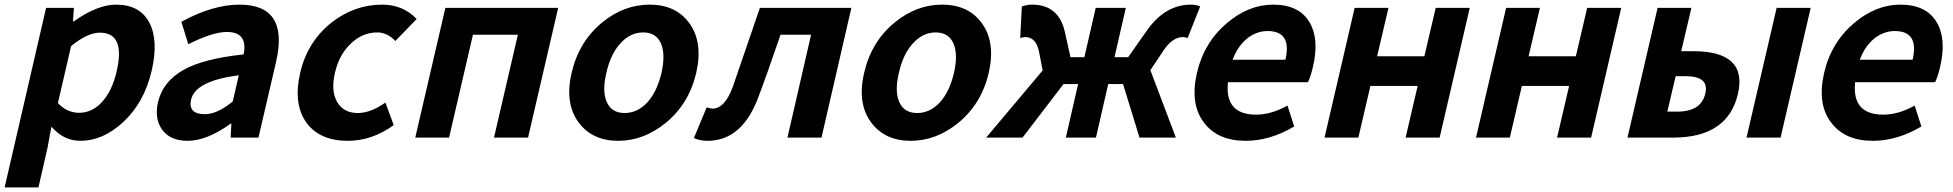

<svg xmlns="http://www.w3.org/2000/svg" viewBox="-31 -594 8433 829"><path d="M168 -560H288L284 -502H288Q390 -574 470 -574Q573 -574 614 -496Q654 -419 624 -289Q592 -151 500 -66Q413 14 316 14Q244 14 191 -47L174 45L135 215H-11ZM407 -151Q453 -199 473 -287Q511 -453 400 -453Q347 -453 276 -395L219 -149Q258 -107 311 -107Q365 -107 407 -151Z M670 -33Q635 -80 651 -152Q672 -242 761 -292Q848 -341 1021 -359Q1040 -456 949 -456Q887 -456 782 -403L752 -500Q888 -574 1003 -574Q1218 -574 1161 -327L1085 0H965L968 -60H965Q862 14 779 14Q705 14 670 -33ZM974 -156 1000 -269Q813 -245 794 -164Q780 -101 854 -101Q907 -101 974 -156Z M1293 -63Q1234 -144 1265 -279Q1296 -414 1401 -497Q1500 -574 1619 -574Q1709 -574 1768 -512L1676 -417Q1641 -454 1598 -454Q1534 -454 1484 -406Q1433 -358 1415 -279Q1397 -201 1425 -153Q1453 -106 1514 -106Q1569 -106 1633 -151L1669 -54Q1576 14 1470 14Q1351 14 1293 -63Z M1892 -560H2379L2249 0H2102L2205 -444H2011L1908 0H1762Z M2469 -63Q2406 -146 2437 -279Q2468 -414 2569 -497Q2663 -574 2774 -574Q2885 -574 2943 -497Q3006 -414 2975 -279Q2944 -146 2843 -63Q2748 14 2638 14Q2528 14 2469 -63ZM2765 -153Q2806 -199 2825 -279Q2843 -360 2823 -406Q2802 -454 2746 -454Q2690 -454 2647 -406Q2605 -360 2587 -279Q2568 -199 2589 -153Q2610 -106 2666 -106Q2722 -106 2765 -153Z M2965 2 3020 -130Q3039 -125 3046 -125Q3098 -125 3133 -219L3250 -560H3645L3516 0H3369L3471 -444H3339Q3276 -260 3245 -179Q3175 14 3024 14Q2991 14 2965 2Z M3732 -63Q3669 -146 3700 -279Q3731 -414 3832 -497Q3926 -574 4037 -574Q4148 -574 4206 -497Q4269 -414 4238 -279Q4207 -146 4106 -63Q4011 14 3901 14Q3791 14 3732 -63ZM4028 -153Q4069 -199 4088 -279Q4106 -360 4086 -406Q4065 -454 4009 -454Q3953 -454 3910 -406Q3868 -360 3850 -279Q3831 -199 3852 -153Q3873 -106 3929 -106Q3985 -106 4028 -153Z M5046 0H4889L4818 -231H4754L4701 0H4571L4624 -231H4561L4384 0H4227L4471 -290L4455 -372Q4442 -434 4395 -434Q4389 -434 4374 -430L4381 -566Q4404 -574 4425 -574Q4541 -574 4567 -455L4591 -347H4651L4700 -560H4830L4781 -347H4840L4916 -455Q4996 -574 5111 -574Q5134 -574 5151 -566L5097 -430Q5084 -434 5077 -434Q5030 -434 4990 -372L4936 -291Z M5168 -64Q5106 -144 5137 -279Q5167 -410 5267 -495Q5361 -574 5466 -574Q5578 -574 5623 -498Q5666 -426 5638 -306Q5628 -262 5616 -239H5271Q5256 -99 5393 -99Q5457 -99 5528 -138L5557 -48Q5453 14 5347 14Q5227 14 5168 -64ZM5519 -336Q5548 -460 5442 -460Q5396 -460 5355 -429Q5313 -395 5291 -336Z M5818 -560H5964L5915 -351H6119L6168 -560H6315L6185 0H6038L6090 -223H5886L5834 0H5688Z M6472 -560H6618L6569 -351H6773L6822 -560H6969L6839 0H6692L6744 -223H6540L6488 0H6342Z M7126 -560H7272L7228 -373H7280Q7515 -373 7473 -189Q7429 0 7194 0H6996ZM7211 -112Q7314 -112 7332 -190Q7350 -265 7247 -265H7204L7168 -112ZM7640 -560H7787L7657 0H7510Z M7876 -64Q7814 -144 7845 -279Q7875 -410 7975 -495Q8069 -574 8174 -574Q8286 -574 8331 -498Q8374 -426 8346 -306Q8336 -262 8324 -239H7979Q7964 -99 8101 -99Q8165 -99 8236 -138L8265 -48Q8161 14 8055 14Q7935 14 7876 -64ZM8227 -336Q8256 -460 8150 -460Q8104 -460 8063 -429Q8021 -395 7999 -336Z"/></svg>

Font: KaiGen Gothic CN Bold
Style: Bold
Weight: 700
Designer: Ryoko NISHIZUKA  (kana & ideographs); Paul D. Hunt (Latin, Greek & Cyrillic); Wenlong ZHANG  (bopomofo); Sandoll Communi
Foundry: Adobe Systems Incorporated
Version: Version 1.002.20150501